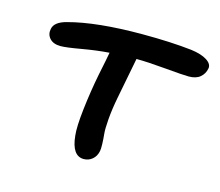

<svg xmlns="http://www.w3.org/2000/svg" viewBox="-71 -546 701 611"><g transform="rotate(15 279.5 -241.0)"><path d="M250 -24.9Q211.4 -24.9 205.1 -89.8Q201.7 -117.7 208.7 -178.5Q215.8 -239.3 227.1 -296.9Q239.3 -355.5 242.2 -373Q201.2 -370.1 152.8 -361.6Q104.5 -353 85.9 -353Q62 -353 50 -366.2Q38.1 -379.4 42 -397.9Q46.4 -421.9 85.9 -432.1Q178.2 -457 328.1 -457Q422.4 -457 491.2 -449.2Q524.9 -444.8 543.5 -432.9Q562 -420.9 559.1 -405.8Q555.7 -387.7 542.2 -376.5Q528.8 -365.2 504.9 -365.2Q486.3 -365.2 426.5 -370.6Q366.7 -376 330.1 -376Q314.5 -294.9 304.2 -242.2Q296.4 -202.1 293.7 -168.7Q291 -135.3 292.7 -119.1Q294.4 -103 294.9 -86.2Q295.4 -69.3 293.9 -63Q290.5 -45.4 278.3 -35.2Q266.1 -24.9 250 -24.9Z"/></g></svg>

Font: Shantell Sans Irregular
Style: Italic
Weight: 400
Italic angle: -11.31°
Designer: Stephen Nixon, Anya Danilova, Shantell Martin
Foundry: Arrow Type
Version: Version 1.006;[9816181b4]